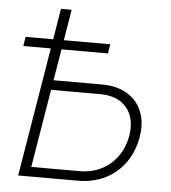

<svg xmlns="http://www.w3.org/2000/svg" viewBox="-52 -776 732 823"><g transform="rotate(5 314.0 -364.0)"><path d="M157.2 -419.9H378.9Q445.8 -419.9 490 -392.8Q534.2 -365.7 552.7 -318.6Q571.3 -271.5 561.5 -211.9Q551.3 -148.9 518.1 -101.1Q484.9 -53.2 432.6 -26.6Q380.4 0 313.5 0H56.6L177.2 -727.5H223.1L109.4 -41.5H316.4Q369.6 -41.5 411.6 -63Q453.6 -84.5 480.7 -123Q507.8 -161.6 516.1 -211.4Q524.4 -259.3 510.7 -296.9Q497.1 -334.5 463.1 -356.2Q429.2 -377.9 376 -377.9H150.4ZM30.3 -554.7 36.6 -594.7H400.9L394.5 -554.7Z"/></g></svg>

Font: Inter 16pt ExtraLight
Style: Italic
Weight: 250
Italic angle: -9.3988°
Version: Version 4.001;git-66647c0bb